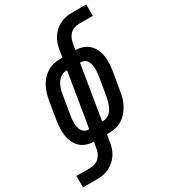

<svg xmlns="http://www.w3.org/2000/svg" viewBox="-276 -841 1024 1163"><g transform="rotate(-30 236.5 -260.0)"><path d="M-49 215V135H49Q65 135 82 129Q99 123 111.5 110Q124 97 131 80.5Q138 64 140 47L147 8Q121 8 96.5 -0.5Q72 -9 54.5 -25.5Q37 -42 26.5 -65Q16 -88 12 -113Q8 -138 9.5 -164.5Q11 -191 15 -217L36 -344Q40 -367 46.5 -389Q53 -411 64 -432.5Q75 -454 91.5 -472.5Q108 -491 128.5 -504Q149 -517 172 -522.5Q195 -528 217 -528H236L244 -580Q248 -601 255 -621.5Q262 -642 274.5 -660.5Q287 -679 304 -694Q321 -709 341.5 -718.5Q362 -728 383 -731.5Q404 -735 425 -735H522V-655H425Q408 -655 391 -649Q374 -643 361.5 -630Q349 -617 342.5 -600.5Q336 -584 333 -567L327 -528Q353 -528 377 -519.5Q401 -511 419 -494.5Q437 -478 447.5 -455Q458 -432 462 -407Q466 -382 464.5 -355.5Q463 -329 459 -303L437 -176Q434 -153 427.5 -131Q421 -109 409.5 -87.5Q398 -66 382 -47.5Q366 -29 345.5 -16Q325 -3 302 2.5Q279 8 256 8H238L229 60Q226 81 219 101.5Q212 122 199.5 140.5Q187 159 169.5 174Q152 189 132 198.5Q112 208 91 211.5Q70 215 49 215ZM153 -72H160L222 -448H217Q204 -448 191 -443Q178 -438 168 -428.5Q158 -419 150.5 -407Q143 -395 138 -382.5Q133 -370 130 -357Q127 -344 125 -331L104 -204Q101 -190 100 -176Q99 -162 99 -148.5Q99 -135 101.5 -122Q104 -109 110.5 -97.5Q117 -86 128 -79Q139 -72 153 -72ZM251 -72H256Q269 -72 282 -77Q295 -82 305.5 -91.5Q316 -101 323 -113Q330 -125 335 -137.5Q340 -150 343.5 -163Q347 -176 349 -189L370 -316Q372 -330 373.5 -344Q375 -358 374.5 -371.5Q374 -385 371.5 -398Q369 -411 363 -422.5Q357 -434 345.5 -441Q334 -448 321 -448H313Z"/></g></svg>

Font: Iosevka SS04 Medium
Style: Italic
Weight: 500
Italic angle: -9°
Monospace: yes
Designer: Belleve Invis
Foundry: Belleve Invis
Version: Version 19.0.0; ttfautohint (v1.8.4)